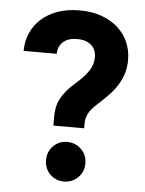

<svg xmlns="http://www.w3.org/2000/svg" viewBox="-52 -751 604 802"><g transform="rotate(5 250.0 -350.0)"><path d="M246 9Q211 9 187.5 -15Q164 -39 164 -74Q164 -109 187.5 -133Q211 -157 246 -157Q281 -157 305 -133Q329 -109 329 -74Q329 -39 305 -15Q281 9 246 9ZM182 -257Q182 -275 185 -293Q188 -311 197 -329.5Q206 -348 221.5 -367Q237 -386 262 -407Q295 -436 312.5 -462.5Q330 -489 330 -520Q330 -551 309 -570Q288 -589 250 -589Q212 -589 191 -570Q170 -551 170 -520H31Q31 -560 46 -594.5Q61 -629 89 -654.5Q117 -680 158 -694.5Q199 -709 250 -709Q301 -709 341.5 -694.5Q382 -680 410.5 -654.5Q439 -629 454 -594.5Q469 -560 469 -520Q469 -490 461.5 -465Q454 -440 440.5 -417.5Q427 -395 408 -374.5Q389 -354 366 -333Q332 -303 321.5 -283Q311 -263 311 -240V-220H182Z"/></g></svg>

Font: Golos UI VF
Style: Regular
Weight: 400
Designer: A.Korolkova, Vitaly Kuzmin
Foundry: ParaType Ltd
Version: Version 2.000